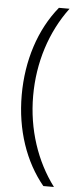

<svg xmlns="http://www.w3.org/2000/svg" viewBox="-59 -748 395 938"><g transform="rotate(5 138.5 -279.0)"><path d="M47 -276C47 -104 100 48 191 158H243C155 41 103 -112 103 -277C103 -441 152 -594 243 -716H191C97 -601 47 -445 47 -276Z"/></g></svg>

Font: Noto Sans Thai Cond Light
Style: Regular
Weight: 300
Width: 3
Designer: Monotype Design Team
Foundry: Monotype Imaging Inc.
Version: Version 2.002